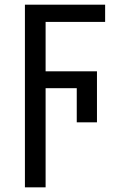

<svg xmlns="http://www.w3.org/2000/svg" viewBox="-20 -556 499 816"><path d="M173.8 240.2H85.9V-536.1H426.8V-462.9H173.8V-252.9H392.1V-36.1H306.2V-181.2H173.8Z"/></svg>

Font: Noto Sans Southeast Asian
Style: Regular
Weight: 400
Designer: Monotype Design Team
Foundry: Monotype Imaging Inc.
Version: Version 1.06 uh; ttfautohint (v1.4.1)